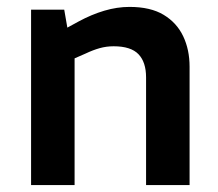

<svg xmlns="http://www.w3.org/2000/svg" viewBox="-20 -536 632 556"><path d="M70 0V-508H166L175 -456L208 -474Q245 -494 282 -505Q319 -516 355 -516Q416 -516 454 -493Q492 -470 510.5 -431Q529 -392 529 -343V0H403V-312Q403 -356 381 -379Q359 -402 309 -402Q288 -402 268.5 -396.5Q249 -391 228 -381L196 -367V0Z"/></svg>

Font: REM Medium
Style: Regular
Weight: 500
Designer: Octavio Pardo
Foundry: Ashler Design
Version: Version 1.005;gftools[0.9.28]